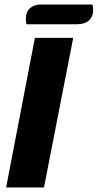

<svg xmlns="http://www.w3.org/2000/svg" viewBox="-20 -827 431 847"><path d="M134 -660H303L174 0H7ZM391 -781Q391 -754 372.5 -737Q354 -720 319 -720H97Q94 -729 94 -746Q94 -774 112 -790.5Q130 -807 159 -807H388Q391 -797 391 -781Z"/></svg>

Font: Sansita
Style: Bold Italic
Weight: 700
Italic angle: -11°
Designer: Pablo Cosgaya
Foundry: Omnibus-Type
Version: Version 1.006